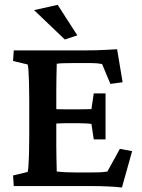

<svg xmlns="http://www.w3.org/2000/svg" viewBox="-20 -786 599 811"><path d="M495.1 5.9Q468.8 2.9 435.1 1.5Q401.4 0 374 0H38.1L35.2 -44.9L96.7 -59.6Q98.6 -64.5 100.1 -84Q101.6 -103.5 102.5 -135.3Q103.5 -167 103.5 -208V-364.3Q103.5 -406.2 102.5 -438.5Q101.6 -470.7 100.1 -490.2Q98.6 -509.8 96.7 -513.7L35.2 -528.3L38.1 -573.2H343.8Q361.3 -573.2 385.3 -573.7Q409.2 -574.2 433.1 -575.7Q457 -577.1 474.6 -578.1L498 -438.5L446.3 -431.6L411.1 -515.6Q399.4 -517.6 389.6 -518.6Q379.9 -519.5 368.2 -519.5H282.2Q263.7 -519.5 247.6 -519Q231.4 -518.6 219.7 -516.6Q219.7 -510.7 219.2 -494.1Q218.8 -477.5 218.3 -453.1Q217.8 -428.7 217.8 -399.4V-174.8Q217.8 -147.5 218.3 -124.5Q218.8 -101.6 219.2 -85.4Q219.7 -69.3 219.7 -61.5Q236.3 -59.6 253.9 -58.6Q271.5 -57.6 297.9 -57.6H364.3Q387.7 -57.6 400.4 -58.1Q413.1 -58.6 419.9 -59.6Q426.8 -60.5 433.6 -61.5L486.3 -157.2L538.1 -147.5ZM376 -197.3 366.2 -262.7Q359.4 -263.7 345.7 -264.6Q332 -265.6 313.5 -265.6H254.9Q239.3 -265.6 224.1 -264.6Q209 -263.7 198.2 -262.7V-326.2Q209 -325.2 224.1 -324.7Q239.3 -324.2 254.9 -324.2H313.5Q332 -324.2 345.7 -324.7Q359.4 -325.2 366.2 -325.2L376 -391.6H425.8V-197.3ZM253.9 -619.1 124 -743.2 223.6 -765.6 306.6 -636.7Z"/></svg>

Font: Crimson Pro SemiBold
Style: Regular
Weight: 600
Designer: Jacques Le Bailly
Foundry: Baron von Fonthausen
Version: Version 1.003